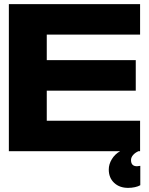

<svg xmlns="http://www.w3.org/2000/svg" viewBox="-20 -734 724 932"><path d="M639 -294H207V-148H660V0H23V-714H660V-566H207V-442H639ZM508 89Q508 63 523 38.5Q538 14 563 0H652Q636 7 626 18.5Q616 30 616 43Q616 73 645 73Q649 73 661 71V165Q651 171 635 174.5Q619 178 602 178Q560 178 534 153.5Q508 129 508 89Z"/></svg>

Font: Non Bureau Extended
Style: Bold
Weight: 700
Width: 7
Designer: Jona Saucedo
Foundry: Non Foundry
Version: Version 1.000; ttfautohint (v1.8.4)